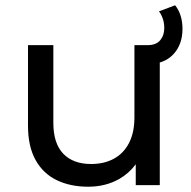

<svg xmlns="http://www.w3.org/2000/svg" viewBox="-20 -701 725 727"><path d="M314 6Q246 6 194.5 -19Q143 -44 114.5 -95.5Q86 -147 86 -225V-530H182V-236Q182 -158 219.5 -119Q257 -80 325 -80Q375 -80 412 -100.5Q449 -121 469 -160.5Q489 -200 489 -256V-530H585V0H494V-79Q469 -45 431 -23Q379 6 314 6ZM520 -458V-530H538Q571 -530 586.5 -548.5Q602 -567 602 -595Q602 -614 596.5 -630Q591 -646 582 -658L643 -681Q657 -664 664 -641Q671 -618 671 -592Q671 -532 636 -495Q601 -458 538 -458Z"/></svg>

Font: Montserrat Z Med
Style: Regular
Weight: 500
Designer: Julieta Ulanovsky
Foundry: Julieta Ulanovsky
Version: Version 8.000